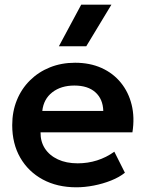

<svg xmlns="http://www.w3.org/2000/svg" viewBox="-20 -782 620 817"><path d="M305 15Q223.5 15 162 -18.2Q100.5 -51.5 66.2 -111Q32 -170.5 32 -249.5Q32 -307.5 51.8 -356Q71.5 -404.5 107.8 -440.2Q144 -476 192.8 -495.5Q241.5 -515 299.5 -515Q362.5 -515 412 -492.8Q461.5 -470.5 494.2 -430.2Q527 -390 540.2 -336.2Q553.5 -282.5 543.5 -219H152.5Q152 -179.5 171.2 -150Q190.5 -120.5 226.2 -103.8Q262 -87 310.5 -87Q353.5 -87 393 -99.5Q432.5 -112 466.5 -136.5L511.5 -47Q488 -28 453 -14Q418 0 379.2 7.5Q340.5 15 305 15ZM160 -310H419.5Q418 -360.5 386 -389.2Q354 -418 296.5 -418Q239.5 -418 202.5 -389.2Q165.5 -360.5 160 -310ZM230.5 -585 325.5 -762H454L347 -585Z"/></svg>

Font: Geologica Medium
Style: Regular
Weight: 500
Designer: Sindre Bremnes, Frode Helland
Foundry: Monokrom Skriftforlag AS
Version: Version 1.010;gftools[0.9.28]